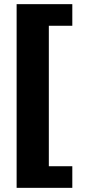

<svg xmlns="http://www.w3.org/2000/svg" viewBox="-20 -743 408 924"><path d="M60 161V-723H328V-619H215V57H328V161Z"/></svg>

Font: Public Sans Thin Black
Style: Regular
Weight: 900
Version: Version 2.001